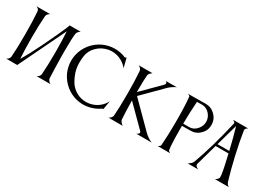

<svg xmlns="http://www.w3.org/2000/svg" viewBox="-6 -1649 3447 2496"><g transform="rotate(30 1717.0 -401.0)"><path d="M98.1 -59.1Q107.9 -179.2 107.9 -396Q107.9 -595.2 97.2 -733.9Q96.2 -745.6 91.3 -755.4Q86.4 -765.1 79.6 -770.8Q72.8 -776.4 66.2 -780.3Q59.6 -784.2 55.2 -785.6L50.8 -787.1H258.8Q256.8 -786.1 254.2 -784.7Q251.5 -783.2 243.9 -778.1Q236.3 -772.9 230.5 -767.1Q224.6 -761.2 219.5 -752.2Q214.4 -743.2 213.9 -733.9H212.9Q202.1 -593.3 202.1 -396Q202.1 -232.9 210.9 -88.9Q288.6 -219.2 377.9 -403.8Q432.1 -516.6 472.7 -604.7Q513.2 -692.9 531.2 -736.3Q549.3 -779.8 549.3 -786.1L548.8 -787.1H715.8Q714.4 -786.1 711.4 -784.4Q708.5 -782.7 701.4 -777.1Q694.3 -771.5 688.5 -765.6Q682.6 -759.8 677 -750.5Q671.4 -741.2 669.9 -731.9Q659.2 -672.9 659.2 -457V-396Q660.2 -322.3 662.6 -238Q665 -153.8 667 -106.4L668.9 -59.1Q670.4 -44.4 682.1 -29.8Q693.8 -15.1 705.1 -7.8L715.8 -1H506.8Q508.8 -1.5 511.7 -2.9Q514.6 -4.4 522.5 -9.3Q530.3 -14.2 536.4 -20.3Q542.5 -26.4 547.9 -36.9Q553.2 -47.4 554.2 -59.1Q564.9 -191.4 564.9 -396Q564.9 -549.3 556.2 -702.1L217.8 -1V0L49.8 -1Q51.8 -1.5 54.7 -2.9Q57.6 -4.4 65.7 -9.3Q73.7 -14.2 80.1 -20.3Q86.4 -26.4 91.8 -36.9Q97.2 -47.4 98.1 -59.1Z M907.7 -528.8Q900.9 -470.7 900.9 -432.1Q900.9 -381.8 910.6 -333Q919.9 -290.5 939.9 -244.1Q960 -197.8 981 -165Q1022 -102.5 1087.6 -66.7Q1153.3 -30.8 1229 -30.8Q1260.7 -30.8 1293.9 -38.1Q1361.3 -52.7 1413.8 -94Q1466.3 -135.3 1496.1 -193.8L1473.6 -64Q1464.8 -67.4 1450.7 -57.1Q1384.3 -11.2 1302.7 6.8Q1250.5 17.1 1213.9 17.1Q1118.7 17.1 1033.2 -24.2Q947.8 -65.4 887.2 -140.9Q826.7 -216.3 805.7 -312Q795.9 -361.8 795.9 -400.9Q795.9 -496.1 837.2 -581.5Q878.4 -667 953.9 -727.5Q1029.3 -788.1 1125 -809.1Q1167.5 -818.8 1215.8 -818.8Q1300.3 -818.8 1374 -787.1Q1377.4 -785.2 1387.7 -788.3Q1397.9 -791.5 1399.9 -796.9L1436 -654.8Q1393.6 -708.5 1331.1 -739.3Q1268.6 -770 1199.7 -770Q1166 -770 1136.7 -763.2Q1046.9 -743.7 982.9 -678.7Q918.9 -613.8 907.7 -528.8Z M1746.6 -727.1Q1739.7 -668.9 1739.7 -473.1L2003.4 -736.8Q2013.7 -750 2013.7 -759.8Q2013.7 -767.6 2008.5 -774.4Q2003.4 -781.2 1998.5 -784.2L1993.7 -787.1H2160.6Q2155.3 -785.6 2145.8 -781.7Q2136.2 -777.8 2108.6 -760.3Q2081.1 -742.7 2055.7 -719.2L1767.6 -430.2Q2032.7 -163.1 2121.6 -75.2Q2146 -51.3 2174.8 -32.7Q2203.6 -14.2 2220.2 -7.8L2236.8 -1H2002.4Q2006.8 -2.4 2013.2 -5.1Q2019.5 -7.8 2030 -17.1Q2040.5 -26.4 2040.5 -36.1Q2040.5 -46.4 2030.8 -56.2L1739.7 -347.2Q1740.7 -191.4 1749.5 -67.9Q1750.5 -58.1 1755.9 -47.9Q1761.2 -37.6 1768.6 -29.5Q1775.9 -21.5 1783 -14.9Q1790 -8.3 1794.9 -4.9L1799.8 -1H1586.4Q1588.4 -2 1591.3 -3.4Q1594.2 -4.9 1602.3 -10.5Q1610.4 -16.1 1616.7 -22.7Q1623 -29.3 1628.9 -39.8Q1634.8 -50.3 1635.7 -62Q1645.5 -184.1 1645.5 -395Q1645.5 -588.4 1634.8 -729Q1632.8 -746.6 1620.6 -761.2Q1608.4 -775.9 1597.2 -781.2L1585.4 -787.1H1795.4Q1793.5 -786.1 1790.5 -784.2Q1787.6 -782.2 1779.5 -775.9Q1771.5 -769.5 1765.1 -762.9Q1758.8 -756.3 1753.2 -746.6Q1747.6 -736.8 1746.6 -727.1Z M2594.2 -387.2 2467.3 -386.2V-346.2Q2467.3 -115.2 2480.5 -32.2Q2481.4 -23.9 2489.7 -16.1Q2498 -8.3 2505.9 -4.9L2514.2 -1H2326.2Q2329.6 -2.9 2335.2 -6.1Q2340.8 -9.3 2350.3 -18.3Q2359.9 -27.3 2361.3 -35.2Q2373.5 -196.8 2373.5 -394Q2373.5 -640.6 2359.4 -763.2Q2358.4 -769 2350.1 -775.1Q2341.8 -781.2 2334 -784.2L2326.2 -787.1H2399.4L2593.3 -789.1Q2676.3 -789.1 2735.4 -729.5Q2794.4 -669.9 2794.4 -586.9Q2794.4 -504.4 2735.8 -445.8Q2677.2 -387.2 2594.2 -387.2ZM2562.5 -754.9H2539.6Q2499.5 -754.9 2480.5 -753.9Q2468.3 -585 2467.3 -418.9H2557.1Q2620.6 -418.9 2667.5 -470.5Q2714.4 -522 2714.4 -586.9Q2714.4 -651.9 2669.9 -701.9Q2625.5 -752 2562.5 -754.9Z M2986.8 -411.1H3163.1Q3121.1 -591.8 3078.1 -735.8ZM2773.9 -1Q2779.8 -3.9 2788.8 -9Q2797.9 -14.2 2815.7 -30.3Q2833.5 -46.4 2839.8 -63Q2943.8 -343.3 3038.1 -752.9V-755.4Q3038.1 -762.2 3029.1 -770Q3020 -777.8 3011.2 -782.2L3002 -787.1H3233.9Q3232.4 -786.6 3229.7 -785.6Q3227.1 -784.7 3220 -781Q3212.9 -777.3 3207.8 -772.7Q3202.6 -768.1 3198.2 -759.5Q3193.8 -751 3193.8 -741.2Q3193.8 -740.2 3194.3 -737.8Q3194.8 -735.4 3194.8 -733.9Q3217.3 -583.5 3260.7 -394Q3298.8 -224.6 3349.1 -56.2Q3354.5 -38.6 3365.7 -24.7Q3377 -10.7 3385.3 -5.9L3394 -1H3183.1Q3185.1 -2 3188.5 -3.7Q3191.9 -5.4 3200.2 -11Q3208.5 -16.6 3214.8 -22.7Q3221.2 -28.8 3226.6 -38.1Q3231.9 -47.4 3231.9 -56.2Q3231.9 -74.7 3229.2 -97.9Q3226.6 -121.1 3219.2 -157.7Q3211.9 -194.3 3206.8 -218.3Q3201.7 -242.2 3189.2 -297.4Q3176.8 -352.5 3170.9 -377.9H2977.1L2887.7 -59.1Q2886.7 -56.2 2886.7 -48.8Q2886.7 -34.2 2898.9 -22.2Q2911.1 -10.3 2923.3 -5.9L2936 -1Z"/></g></svg>

Font: Anticva
Style: Regular
Weight: 400
Version: Version 1.000